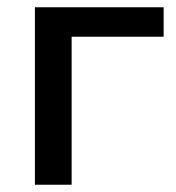

<svg xmlns="http://www.w3.org/2000/svg" viewBox="-20 -508 485 528"><path d="M76 0V-488H430V-407H177V0Z"/></svg>

Font: Nunito Sans 12pt SemiBold
Style: Regular
Weight: 600
Designer: Vernon Adams
Foundry: Vernon Adams
Version: Version 3.101;gftools[0.9.27]